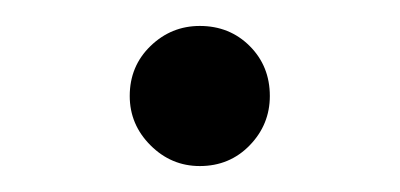

<svg xmlns="http://www.w3.org/2000/svg" viewBox="-20 -115 308 148"><path d="M80 -41Q80 -64 96 -79.5Q112 -95 134 -95Q157 -95 172.5 -79.5Q188 -64 188 -41Q188 -19 172.5 -3Q157 13 134 13Q112 13 96 -3Q80 -19 80 -41Z"/></svg>

Font: Arima Madurai
Style: Regular
Weight: 400
Designer: Joana Correia and Natanael Gama
Foundry: NDISCOVER
Version: Version 1.020